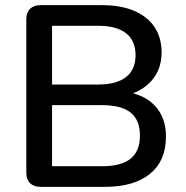

<svg xmlns="http://www.w3.org/2000/svg" viewBox="-20 -725 722 745"><path d="M138 0Q111 0 96.5 -14.5Q82 -29 82 -56V-649Q82 -676 96.5 -690.5Q111 -705 138 -705H376Q449 -705 500.5 -683Q552 -661 579.5 -620Q607 -579 607 -521Q607 -457 569 -413Q531 -369 466 -354V-369Q540 -359 582 -313.5Q624 -268 624 -195Q624 -101 562 -50.5Q500 0 388 0ZM182 -80H376Q451 -80 487 -109.5Q523 -139 523 -199Q523 -259 487 -288Q451 -317 376 -317H182ZM182 -397H360Q432 -397 469 -426Q506 -455 506 -511Q506 -567 469 -596Q432 -625 360 -625H182Z"/></svg>

Font: Nunito SemiBold
Style: Regular
Weight: 600
Designer: Vernon Adams
Foundry: Vernon Adams
Version: Version 3.602